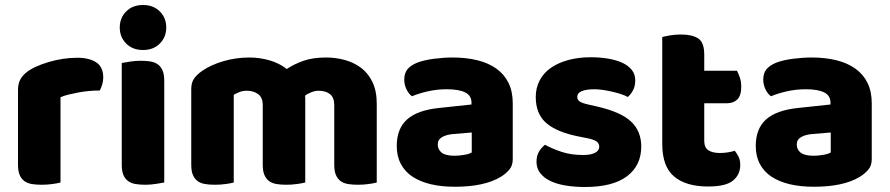

<svg xmlns="http://www.w3.org/2000/svg" viewBox="-20 -731 3559 768"><path d="M222 -1Q212 2 190.5 5Q169 8 146 8Q124 8 106.5 5Q89 2 77 -7Q65 -16 58.5 -31.5Q52 -47 52 -72V-372Q52 -395 60.5 -411.5Q69 -428 85 -441Q101 -454 124.5 -464.5Q148 -475 175 -483Q202 -491 231 -495.5Q260 -500 289 -500Q337 -500 365 -481.5Q393 -463 393 -421Q393 -407 389 -393.5Q385 -380 379 -369Q358 -369 336 -367Q314 -365 293 -361Q272 -357 253.5 -352.5Q235 -348 222 -342Z M459 -621Q459 -659 484.5 -685Q510 -711 552 -711Q594 -711 619.5 -685Q645 -659 645 -621Q645 -583 619.5 -557Q594 -531 552 -531Q510 -531 484.5 -557Q459 -583 459 -621ZM637 -1Q626 1 604.5 4.5Q583 8 561 8Q539 8 521.5 5Q504 2 492 -7Q480 -16 473.5 -31.5Q467 -47 467 -72V-479Q478 -481 499.5 -484.5Q521 -488 543 -488Q565 -488 582.5 -485Q600 -482 612 -473Q624 -464 630.5 -448.5Q637 -433 637 -408Z M978 -501Q1019 -501 1058.5 -489.5Q1098 -478 1127 -455Q1157 -475 1194.5 -488Q1232 -501 1285 -501Q1323 -501 1359.5 -491Q1396 -481 1424.5 -459.5Q1453 -438 1470 -402.5Q1487 -367 1487 -316V-1Q1477 2 1455.5 5Q1434 8 1411 8Q1389 8 1371.5 5Q1354 2 1342 -7Q1330 -16 1323.5 -31.5Q1317 -47 1317 -72V-311Q1317 -341 1300 -354.5Q1283 -368 1254 -368Q1240 -368 1224 -361.5Q1208 -355 1200 -348Q1201 -344 1201 -340.5Q1201 -337 1201 -334V-1Q1190 2 1168.5 5Q1147 8 1125 8Q1103 8 1085.5 5Q1068 2 1056 -7Q1044 -16 1037.5 -31.5Q1031 -47 1031 -72V-311Q1031 -341 1012.5 -354.5Q994 -368 968 -368Q950 -368 937 -362.5Q924 -357 915 -352V-1Q905 2 883.5 5Q862 8 839 8Q817 8 799.5 5Q782 2 770 -7Q758 -16 751.5 -31.5Q745 -47 745 -72V-374Q745 -401 756.5 -417Q768 -433 788 -447Q822 -471 872.5 -486Q923 -501 978 -501Z M1799 -108Q1816 -108 1836.5 -111.5Q1857 -115 1867 -121V-201L1795 -195Q1767 -193 1749 -183Q1731 -173 1731 -153Q1731 -133 1746.5 -120.5Q1762 -108 1799 -108ZM1791 -501Q1845 -501 1889.5 -490Q1934 -479 1965.5 -456.5Q1997 -434 2014 -399.5Q2031 -365 2031 -318V-94Q2031 -68 2016.5 -51.5Q2002 -35 1982 -23Q1917 16 1799 16Q1746 16 1703.5 6Q1661 -4 1630.5 -24Q1600 -44 1583.5 -75Q1567 -106 1567 -147Q1567 -216 1608 -253Q1649 -290 1735 -299L1866 -313V-320Q1866 -349 1840.5 -361.5Q1815 -374 1767 -374Q1729 -374 1693 -366Q1657 -358 1628 -346Q1615 -355 1606 -373.5Q1597 -392 1597 -412Q1597 -438 1609.5 -453.5Q1622 -469 1648 -480Q1677 -491 1716.5 -496Q1756 -501 1791 -501Z M2545 -145Q2545 -69 2488 -26Q2431 17 2320 17Q2278 17 2242 11Q2206 5 2180.5 -7.5Q2155 -20 2140.5 -39Q2126 -58 2126 -84Q2126 -108 2136 -124.5Q2146 -141 2160 -152Q2189 -136 2226.5 -123.5Q2264 -111 2313 -111Q2344 -111 2360.5 -120Q2377 -129 2377 -144Q2377 -158 2365 -166Q2353 -174 2325 -179L2295 -185Q2208 -202 2165.5 -238.5Q2123 -275 2123 -343Q2123 -380 2139 -410Q2155 -440 2184 -460Q2213 -480 2253.5 -491Q2294 -502 2343 -502Q2380 -502 2412.5 -496.5Q2445 -491 2469 -480Q2493 -469 2507 -451.5Q2521 -434 2521 -410Q2521 -387 2512.5 -370.5Q2504 -354 2491 -343Q2483 -348 2467 -353.5Q2451 -359 2432 -363.5Q2413 -368 2393.5 -371Q2374 -374 2358 -374Q2325 -374 2307 -366.5Q2289 -359 2289 -343Q2289 -332 2299 -325Q2309 -318 2337 -312L2368 -305Q2464 -283 2504.5 -244.5Q2545 -206 2545 -145Z M2797 -167Q2797 -141 2813.5 -130Q2830 -119 2860 -119Q2875 -119 2891 -121.5Q2907 -124 2919 -128Q2928 -117 2934.5 -103.5Q2941 -90 2941 -71Q2941 -33 2912.5 -9Q2884 15 2812 15Q2724 15 2676.5 -25Q2629 -65 2629 -155V-583Q2640 -586 2660.5 -589.5Q2681 -593 2704 -593Q2748 -593 2772.5 -577.5Q2797 -562 2797 -512V-448H2928Q2934 -437 2939.5 -420.5Q2945 -404 2945 -384Q2945 -349 2929.5 -333.5Q2914 -318 2888 -318H2797Z M3235 -108Q3252 -108 3272.5 -111.5Q3293 -115 3303 -121V-201L3231 -195Q3203 -193 3185 -183Q3167 -173 3167 -153Q3167 -133 3182.5 -120.5Q3198 -108 3235 -108ZM3227 -501Q3281 -501 3325.5 -490Q3370 -479 3401.5 -456.5Q3433 -434 3450 -399.5Q3467 -365 3467 -318V-94Q3467 -68 3452.5 -51.5Q3438 -35 3418 -23Q3353 16 3235 16Q3182 16 3139.5 6Q3097 -4 3066.5 -24Q3036 -44 3019.5 -75Q3003 -106 3003 -147Q3003 -216 3044 -253Q3085 -290 3171 -299L3302 -313V-320Q3302 -349 3276.5 -361.5Q3251 -374 3203 -374Q3165 -374 3129 -366Q3093 -358 3064 -346Q3051 -355 3042 -373.5Q3033 -392 3033 -412Q3033 -438 3045.5 -453.5Q3058 -469 3084 -480Q3113 -491 3152.5 -496Q3192 -501 3227 -501Z"/></svg>

Font: Baloo Da
Style: Regular
Weight: 400
Designer: Noopur Datye and Ek Type
Foundry: Ek Type
Version: Version 1.443;PS 1.000;hotconv 16.6.51;makeotf.lib2.5.65220;